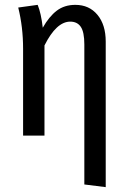

<svg xmlns="http://www.w3.org/2000/svg" viewBox="-20 -558 524 790"><path d="M415 -387V212L327 201V-375Q327 -426 312.5 -447.5Q298 -469 269 -469Q212 -469 163 -371V0H75V-357Q75 -447 55 -527L135 -538Q149 -504 156 -444Q182 -490 213.5 -514Q245 -538 290 -538Q347 -538 381 -497Q415 -456 415 -387Z"/></svg>

Font: Fira Sans Extra Condensed
Style: Regular
Weight: 400
Width: 1
Designer: Carrois Corporate & Edenspiekermann AG
Foundry: Carrois Corporate GbR & Edenspiekermann AG
Version: Version 4.203